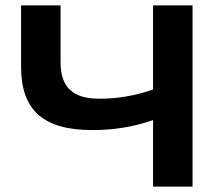

<svg xmlns="http://www.w3.org/2000/svg" viewBox="-20 -690 790 710"><path d="M58 -670V-442C58 -282 141 -209 321 -209C399 -209 472 -220 546 -246V0H692V-670H546V-359C480 -336 416 -325 347 -325C249 -325 204 -368 204 -459V-670Z"/></svg>

Font: LT Wave Bold
Style: Regular
Weight: 700
Designer: Daniel Lyons
Version: Version 2.5 (Glyphs App)